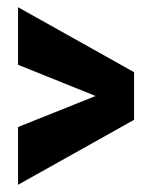

<svg xmlns="http://www.w3.org/2000/svg" viewBox="-20 -509 411 532"><path d="M30 3V-157L245 -243L30 -329.5V-489L351.5 -309V-177Z"/></svg>

Font: Anybody ExtraBold
Style: Regular
Weight: 800
Designer: Tyler Finck
Foundry: Etcetera Type Company
Version: Version 1.010; ttfautohint (v1.8.3) -l 8 -r 50 -G 200 -x 14 